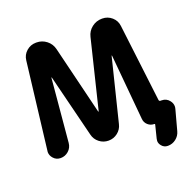

<svg xmlns="http://www.w3.org/2000/svg" viewBox="-151 -911 1223 1206"><g transform="rotate(-20 461.0 -308.5)"><path d="M431.6 -215.8Q431.6 -213.9 433.6 -213.9Q435.5 -213.9 435.5 -215.8L546.9 -671.9Q555.7 -709 585.4 -731.9Q615.2 -754.9 652.3 -754.9H655.3Q691.4 -754.9 718.8 -731Q746.1 -707 750 -670.9L812.5 -154.3Q813.5 -144.5 823.2 -144.5H830.1Q862.3 -144.5 881.8 -119.1Q895.5 -101.6 895.5 -81.1Q895.5 -72.3 892.6 -62.5L856.4 71.3Q848.6 100.6 824.7 119.1Q800.8 137.7 770.5 137.7Q744.1 137.7 728.5 117.2Q716.8 102.5 716.8 85.9Q716.8 79.1 718.8 71.3L740.2 -14.6Q742.2 -20.5 735.4 -20.5Q711.9 -20.5 693.8 -36.6Q675.8 -52.7 673.8 -77.1L633.8 -514.6Q633.8 -515.6 632.3 -516.1Q630.9 -516.6 630.9 -514.6L527.3 -95.7Q519.5 -62.5 492.7 -41.5Q465.8 -20.5 431.6 -20.5Q397.5 -20.5 370.6 -41.5Q343.8 -62.5 335.9 -95.7L231.4 -514.6Q231.4 -516.6 230 -516.1Q228.5 -515.6 228.5 -514.6L190.4 -92.8Q187.5 -61.5 164.6 -41Q141.6 -20.5 111.3 -20.5Q82 -20.5 63.5 -42Q46.9 -60.5 46.9 -84Q46.9 -87.9 47.9 -91.8L117.2 -670.9Q121.1 -707 148.4 -731Q175.8 -754.9 211.9 -754.9H215.8Q252.9 -754.9 282.2 -731.9Q311.5 -709 320.3 -671.9Z"/></g></svg>

Font: Gen Jyuu GothicX Bold
Style: Bold
Weight: 700
Designer: Ryoko NISHIZUKA (kana &amp; ideographs); Paul D. Hunt (Latin, Greek &amp; Cyrillic); Wenlong ZHANG (bopomofo); Sandoll C
Version: Version 1.058.20140828